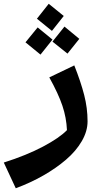

<svg xmlns="http://www.w3.org/2000/svg" viewBox="-90 -738 537 1024"><path d="M169.9 -717.8 250 -652.8 187 -573.2 106.9 -638.2ZM253.9 -596.2 333 -530.8 270 -452.1 189.9 -516.1ZM110.8 -591.8 189.9 -526.9 126 -446.8 45.9 -512.2ZM-5.9 266.1 -69.8 128.9Q51.8 90.3 139.6 43.7Q227.5 -2.9 267.1 -43.9Q264.2 -110.4 242.9 -173.8Q221.7 -237.3 172.9 -325.2L306.2 -389.2Q340.8 -301.8 358.9 -231.7Q377 -161.6 377 -90.8Q377 -38.1 346.2 14.9Q315.4 67.9 262.2 113.5Q209 159.2 140.9 198Q72.8 236.8 -5.9 266.1Z"/></svg>

Font: FiraGO SemiBold
Style: Italic
Weight: 600
Italic angle: -8°
Designer: bBox Type GmbH
Foundry: bBox Type GmbH
Version: Version 1.001;PS 001.001;hotconv 1.0.88;makeotf.lib2.5.64775